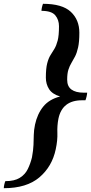

<svg xmlns="http://www.w3.org/2000/svg" viewBox="-85 -822 478 1009"><path d="M141 -802Q242 -802 287 -760Q332 -718 332 -650Q332 -602 325.5 -573Q319 -544 309.5 -525.5Q300 -507 290.5 -491.5Q281 -476 274.5 -456Q268 -436 268 -403Q268 -368 290.5 -351.5Q313 -335 355 -335H373Q373 -328 370 -315Q367 -302 364 -295H346Q242 -295 222 -198Q215 -162 216.5 -123.5Q218 -85 208 -38Q189 53 122 110Q55 167 -65 167Q-65 159 -62.5 148Q-60 137 -57 130Q-9 130 19 112.5Q47 95 61 66.5Q75 38 83 5Q90 -33 91 -60.5Q92 -88 92.5 -113Q93 -138 99 -167Q111 -223 142 -261.5Q173 -300 231 -315Q190 -327 173 -353.5Q156 -380 156 -414Q156 -462 163 -489Q170 -516 180.5 -532.5Q191 -549 201 -565.5Q211 -582 218 -608.5Q225 -635 225 -684Q225 -718 205.5 -741.5Q186 -765 133 -765Q133 -773 135.5 -784Q138 -795 141 -802Z"/></svg>

Font: Poltawski Nowy SemiBold
Style: Italic
Weight: 600
Italic angle: -12°
Version: Version 1.001;gftools[0.9.25]